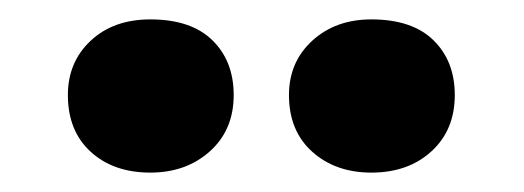

<svg xmlns="http://www.w3.org/2000/svg" viewBox="-20 -786 540 198"><path d="M363 -608Q326 -608 302 -629.5Q278 -651 278 -688Q278 -722 302 -744Q326 -766 363 -766Q405 -766 427 -744.5Q449 -723 449 -688Q449 -652 425 -630Q401 -608 363 -608ZM135 -608Q97 -608 73.5 -629.5Q50 -651 50 -688Q50 -722 73.5 -744Q97 -766 135 -766Q177 -766 199 -744.5Q221 -723 221 -688Q221 -652 196.5 -630Q172 -608 135 -608Z"/></svg>

Font: Literata 12pt
Style: Bold
Weight: 700
Designer: Latin by Veronika Burian and Jose Scaglione. Greek by Irene Vlachou. Cyrillic by Vera Evstafieva.
Foundry: TypeTogether
Version: Version 3.002